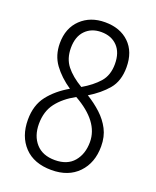

<svg xmlns="http://www.w3.org/2000/svg" viewBox="-137 -805 728 896"><g transform="rotate(20 226.5 -357.0)"><path d="M228 10Q141 10 93 -40.5Q45 -91 45 -174Q45 -246 82 -293.5Q119 -341 180 -376Q127 -412 95 -456Q63 -500 63 -560Q63 -635 109.5 -679.5Q156 -724 229 -724Q304 -724 349 -680.5Q394 -637 394 -560Q394 -492 359 -450.5Q324 -409 269 -376Q308 -352 339.5 -323Q371 -294 390 -257.5Q409 -221 409 -173Q409 -91 360.5 -40.5Q312 10 228 10ZM227 -402Q277 -431 307.5 -465.5Q338 -500 338 -556Q338 -613 308 -644Q278 -675 228 -675Q179 -675 149 -644Q119 -613 119 -557Q119 -504 147 -468.5Q175 -433 227 -402ZM227 -39Q289 -39 321 -77Q353 -115 353 -174Q353 -276 221 -350Q164 -319 132 -277Q100 -235 100 -173Q100 -113 133 -76Q166 -39 227 -39Z"/></g></svg>

Font: Noto Sans Gurmukhi Condensed Light
Style: Regular
Weight: 300
Width: 3
Designer: Jelle Bosma - Monotype Design Team
Foundry: Monotype Imaging Inc.
Version: Version 2.004; ttfautohint (v1.8.4.7-5d5b)